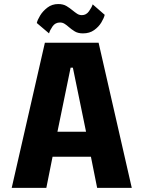

<svg xmlns="http://www.w3.org/2000/svg" viewBox="-20 -906 690 926"><path d="M615.5 0H448.5L418.5 -150H233.5L203.5 0H36.5L196.5 -700H455.5ZM320.5 -579.5 257 -270.5H395L331.5 -579.5ZM380 -745Q356 -745 340.2 -754.8Q324.5 -764.5 312 -775.5Q302 -784.5 291.8 -791Q281.5 -797.5 269.5 -797.5Q246.5 -797.5 233.5 -778.8Q220.5 -760 216.5 -745L157.5 -795Q160.5 -809.5 173.5 -831Q186.5 -852.5 208.8 -869.5Q231 -886.5 261 -886.5Q284.5 -886.5 300.8 -876.8Q317 -867 330 -856Q341.5 -846.5 351.8 -839.8Q362 -833 375 -833Q396 -833 409.2 -851.8Q422.5 -870.5 427 -885L485 -834.5Q481.5 -819 468.8 -797.8Q456 -776.5 434 -760.8Q412 -745 380 -745Z"/></svg>

Font: Trispace Thin
Style: Bold
Weight: 700
Version: Version 1.210